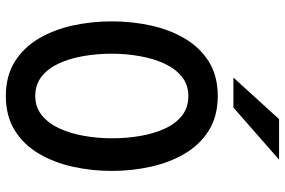

<svg xmlns="http://www.w3.org/2000/svg" viewBox="-179 -783 974 656"><g transform="rotate(90 308.0 -455.0)"><path d="M308 12Q239.5 12 191 -18.2Q142.5 -48.5 112 -100Q81.5 -151.5 67.2 -216.2Q53 -281 53 -350Q53 -419 67.2 -483.8Q81.5 -548.5 112 -600Q142.5 -651.5 191 -681.8Q239.5 -712 308 -712Q376.5 -712 425.2 -681.8Q474 -651.5 504.5 -600Q535 -548.5 549.5 -483.8Q564 -419 564 -350Q564 -281 549.5 -216.2Q535 -151.5 504.5 -100Q474 -48.5 425.2 -18.2Q376.5 12 308 12ZM308 -88.5Q346.5 -88.5 374 -111Q401.5 -133.5 418.8 -171Q436 -208.5 444.2 -255.2Q452.5 -302 452.5 -350Q452.5 -402 444.2 -448.8Q436 -495.5 419 -532.2Q402 -569 374.5 -590.2Q347 -611.5 308 -611.5Q269.5 -611.5 242 -589.2Q214.5 -567 197.2 -529.5Q180 -492 171.8 -445.2Q163.5 -398.5 163.5 -350Q163.5 -298.5 171.8 -251.8Q180 -205 197.2 -168Q214.5 -131 242 -109.8Q269.5 -88.5 308 -88.5ZM245 -765.5 387 -921.5H525.5L347.5 -765.5Z"/></g></svg>

Font: Overpass Mono SemiBold
Style: Regular
Weight: 600
Monospace: yes
Designer: Delve Withrington, Dave Bailey
Foundry: Delve Fonts LLC
Version: Version 4.000